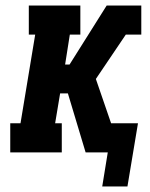

<svg xmlns="http://www.w3.org/2000/svg" viewBox="-20 -550 540 693"><path d="M440 123H349L369 0H289L225 -213H197L179 -105H203V0H17V-105H54L107 -425H84V-530H270V-425H232L215 -317H231L365 -530H490V-425H434L326 -265L381 -105H478Z"/></svg>

Font: Iosevka Curly Slab XBdObl
Style: Regular
Weight: 800
Italic angle: -9°
Monospace: yes
Designer: Belleve Invis
Foundry: Belleve Invis
Version: Version 11.1.0; ttfautohint (v1.8.3)